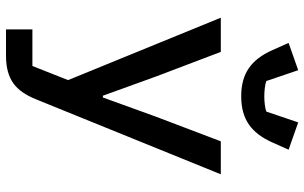

<svg xmlns="http://www.w3.org/2000/svg" viewBox="-207 -607 1014 640"><g transform="rotate(90 300.0 -287.0)"><path d="M369 -300 305 -123H299L235 -300L153 -516H39L247 -7L200 112H78V200H165C247 200 284 166 311 100L561 -516H451ZM301 -584C378 -584 423 -618 454 -686L479 -742L388 -774L352 -668C340 -663 317 -661 301 -661C285 -661 262 -663 250 -668L214 -774L123 -742L148 -686C179 -618 224 -584 301 -584Z"/></g></svg>

Font: IBM Plex Mono Medm
Style: Regular
Weight: 500
Monospace: yes
Designer: Mike Abbink, Paul van der Laan, Pieter van Rosmalen
Foundry: Bold Monday
Version: Version 2.004